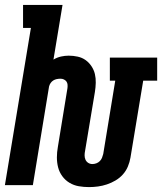

<svg xmlns="http://www.w3.org/2000/svg" viewBox="-23 -755 661 783"><path d="M340 8Q319 8 298.5 4.5Q278 1 260.5 -9.5Q243 -20 231 -36.5Q219 -53 214 -72.5Q209 -92 209 -113Q209 -134 213 -156L252 -395Q253 -402 252.5 -409.5Q252 -417 248 -422.5Q244 -428 237.5 -431Q231 -434 224 -434Q216 -434 208.5 -432.5Q201 -431 194.5 -427Q188 -423 183.5 -416.5Q179 -410 177 -402L111 0H-3L103 -641H71V-735H232L195 -512Q210 -521 226 -524.5Q242 -528 257 -528Q276 -528 294 -524Q312 -520 326 -510Q340 -500 350 -485Q360 -470 364 -453Q368 -436 367.5 -417Q367 -398 364 -380L324 -140Q322 -131 322 -121.5Q322 -112 325.5 -104Q329 -96 336.5 -91Q344 -86 354 -86Q362 -86 370 -89Q378 -92 384 -98Q390 -104 393 -111.5Q396 -119 398 -127L447 -426H425V-520H618V-426H561L509 -112Q506 -94 498.5 -76Q491 -58 478 -43.5Q465 -29 448 -19Q431 -9 413 -3Q395 3 376.5 5.5Q358 8 340 8Z"/></svg>

Font: Iosevka HT Extrabold Extended
Style: Italic
Weight: 800
Width: 7
Italic angle: -9°
Monospace: yes
Designer: Belleve Invis
Foundry: Belleve Invis
Version: Version 32.3.0; ttfautohint (v1.8.4)